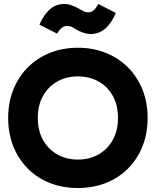

<svg xmlns="http://www.w3.org/2000/svg" viewBox="-20 -933 782 965"><path d="M21 -340Q21 -417 46.5 -481.5Q72 -546 119 -593.5Q166 -641 230 -667Q294 -693 372 -693Q448 -693 512.5 -667Q577 -641 624 -593.5Q671 -546 696.5 -481.5Q722 -417 722 -340Q722 -263 696.5 -198.5Q671 -134 624 -86.5Q577 -39 512.5 -13.5Q448 12 372 12Q294 12 230 -13.5Q166 -39 119 -86.5Q72 -134 46.5 -198.5Q21 -263 21 -340ZM170 -340Q170 -277 196 -230Q222 -183 267.5 -157Q313 -131 372 -131Q430 -131 475.5 -157Q521 -183 547 -230Q573 -277 573 -341Q573 -404 547 -451Q521 -498 475.5 -523.5Q430 -549 372 -549Q313 -549 267.5 -523Q222 -497 196 -450.5Q170 -404 170 -340ZM435 -762Q402 -762 361 -786Q346 -796 336.5 -799.5Q327 -803 317 -803Q289 -803 267 -764L178 -809Q200 -859 230.5 -886Q261 -913 303 -913Q323 -913 341 -906Q359 -899 381 -887Q392 -880 402.5 -875.5Q413 -871 423 -871Q438 -871 449.5 -880Q461 -889 474 -913L562 -868Q540 -815 508.5 -788.5Q477 -762 435 -762Z"/></svg>

Font: Gabarito
Style: Bold
Weight: 700
Designer: Leandro Assis / Alvaro Franca / Felipe Casaprima
Foundry: Naipe Foundry
Version: Version 1.000